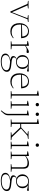

<svg xmlns="http://www.w3.org/2000/svg" viewBox="1924 -2684 1014 4903"><g transform="rotate(90 2431.5 -233.0)"><path d="M471.5 -428 297.5 10H274.5L79.5 -428L2 -440.5V-454.5H196V-439L118.5 -428L299 -17.5H287L446 -427.5L367.5 -439V-454.5H542V-439Z M781 -464.5Q841.5 -464.5 879.2 -439.5Q917 -414.5 935.5 -369.8Q954 -325 956 -265H605.5L603.5 -285.5L931.5 -294.5L915 -276Q913.5 -327.5 897 -364.5Q880.5 -401.5 849.5 -421.2Q818.5 -441 772 -441Q722.5 -441 685.5 -417.8Q648.5 -394.5 628 -348Q607.5 -301.5 607.5 -232.5Q607.5 -164 630 -117.2Q652.5 -70.5 695.2 -46.5Q738 -22.5 799 -22.5Q826.5 -22.5 850.2 -27.2Q874 -32 898.5 -43.2Q923 -54.5 951 -74.5L956.5 -58.5Q923.5 -33.5 896.2 -18.5Q869 -3.5 841.8 3.2Q814.5 10 781 10Q716 10 668.8 -17.2Q621.5 -44.5 596.2 -96.5Q571 -148.5 571 -222.5Q571 -292.5 597 -347.2Q623 -402 670.2 -433.2Q717.5 -464.5 781 -464.5Z M1305.5 -462.5Q1321 -462.5 1327.8 -454.8Q1334.5 -447 1334.5 -434Q1334.5 -421.5 1327.8 -412.5Q1321 -403.5 1309.5 -403.5Q1300.5 -403.5 1292.2 -404.8Q1284 -406 1275 -407Q1266 -408 1254.5 -408Q1241.5 -408 1225.8 -404.2Q1210 -400.5 1190.5 -390.8Q1171 -381 1145 -363L1136 -372Q1177.5 -402.5 1205.5 -420.5Q1233.5 -438.5 1251.8 -447.8Q1270 -457 1282.5 -459.8Q1295 -462.5 1305.5 -462.5ZM1150.5 -383.5V-27L1239 -15.5V0H1036V-15.5L1114.5 -27V-412Q1108 -413 1094.8 -415.2Q1081.5 -417.5 1064 -420.8Q1046.5 -424 1028 -427V-440.5L1143.5 -464.5H1149Z M1554.5 254Q1500.5 254 1461.5 246Q1422.5 238 1397.2 222.8Q1372 207.5 1360.2 185.5Q1348.5 163.5 1348.5 135.5Q1348.5 110.5 1361.2 89.2Q1374 68 1399.5 51.2Q1425 34.5 1462.8 23.2Q1500.5 12 1551 7L1580 1L1566 15Q1501 21.5 1461.5 37.8Q1422 54 1404 77.8Q1386 101.5 1386 130.5Q1386 161 1403.5 184Q1421 207 1458.5 219.5Q1496 232 1556 232Q1626 232 1674.8 216.5Q1723.5 201 1749 173.8Q1774.5 146.5 1774.5 111.5Q1774.5 92.5 1766.2 77Q1758 61.5 1737.8 49.5Q1717.5 37.5 1682 29.8Q1646.5 22 1592 19.5Q1536 17 1500.5 9.5Q1465 2 1445.5 -9.5Q1426 -21 1418.8 -36Q1411.5 -51 1411.5 -68Q1411.5 -97 1435.5 -120.5Q1459.5 -144 1512 -154L1518.5 -147Q1479.5 -139.5 1463.5 -123Q1447.5 -106.5 1447.5 -86Q1447.5 -72 1453.2 -60.8Q1459 -49.5 1475.8 -40.5Q1492.5 -31.5 1525.2 -25.2Q1558 -19 1612 -15Q1672.5 -10.5 1711.8 -1Q1751 8.5 1773.5 23Q1796 37.5 1805 57Q1814 76.5 1814 101Q1814 144.5 1783 179Q1752 213.5 1694 233.8Q1636 254 1554.5 254ZM1563 -135Q1511 -135 1471.2 -155.8Q1431.5 -176.5 1409 -213.2Q1386.5 -250 1386.5 -297.5Q1386.5 -347 1409.2 -384.8Q1432 -422.5 1472.2 -443.5Q1512.5 -464.5 1565 -464.5Q1604 -464.5 1636.2 -452.8Q1668.5 -441 1692 -419.2Q1715.5 -397.5 1728.5 -367.5Q1741.5 -337.5 1741.5 -301.5Q1741.5 -252.5 1719 -214.8Q1696.5 -177 1656.2 -156Q1616 -135 1563 -135ZM1564 -155.5Q1625.5 -155.5 1662.5 -190.8Q1699.5 -226 1699.5 -295.5Q1699.5 -364 1663.5 -404Q1627.5 -444 1564.5 -444Q1503 -444 1465.8 -408.8Q1428.5 -373.5 1428.5 -304Q1428.5 -235 1464.8 -195.2Q1501 -155.5 1564 -155.5ZM1636 -439 1606.5 -458Q1649 -456 1680 -456.2Q1711 -456.5 1732.5 -457.5Q1754 -458.5 1769 -460Q1784 -461.5 1794 -461.5Q1802.5 -461.5 1806.8 -456.8Q1811 -452 1811 -443.5Q1811 -432 1804.8 -424Q1798.5 -416 1789 -416Q1780.5 -416 1770 -419Q1759.5 -422 1743 -426.2Q1726.5 -430.5 1700.8 -434.2Q1675 -438 1636 -439Z M2061.5 -464.5Q2122 -464.5 2159.8 -439.5Q2197.5 -414.5 2216 -369.8Q2234.5 -325 2236.5 -265H1886L1884 -285.5L2212 -294.5L2195.5 -276Q2194 -327.5 2177.5 -364.5Q2161 -401.5 2130 -421.2Q2099 -441 2052.5 -441Q2003 -441 1966 -417.8Q1929 -394.5 1908.5 -348Q1888 -301.5 1888 -232.5Q1888 -164 1910.5 -117.2Q1933 -70.5 1975.8 -46.5Q2018.5 -22.5 2079.5 -22.5Q2107 -22.5 2130.8 -27.2Q2154.5 -32 2179 -43.2Q2203.5 -54.5 2231.5 -74.5L2237 -58.5Q2204 -33.5 2176.8 -18.5Q2149.5 -3.5 2122.2 3.2Q2095 10 2061.5 10Q1996.5 10 1949.2 -17.2Q1902 -44.5 1876.8 -96.5Q1851.5 -148.5 1851.5 -222.5Q1851.5 -292.5 1877.5 -347.2Q1903.5 -402 1950.8 -433.2Q1998 -464.5 2061.5 -464.5Z M2422.5 -27 2501 -15.5V0H2308V-15.5L2386.5 -27V-666Q2380 -667.5 2365.8 -671Q2351.5 -674.5 2333 -678.8Q2314.5 -683 2295 -688V-699L2418.5 -720.5H2424L2422.5 -667.5Z M2652 -636Q2633 -636 2621 -648Q2609 -660 2609 -679Q2609 -698 2621 -709.2Q2633 -720.5 2652 -720.5Q2672 -720.5 2683.5 -709.2Q2695 -698 2695 -679Q2695 -660 2683.5 -648Q2672 -636 2652 -636ZM2682.5 -464.5 2678 -415.5V-27L2756.5 -15.5V0H2563.5V-15.5L2642 -27V-412Q2636.5 -413 2621.5 -415.5Q2606.5 -418 2588.5 -421.2Q2570.5 -424.5 2555 -427V-440.5L2677 -464.5Z M2898.5 -636Q2879.5 -636 2867.5 -648Q2855.5 -660 2855.5 -679Q2855.5 -698 2867.5 -709.2Q2879.5 -720.5 2898.5 -720.5Q2918.5 -720.5 2930 -709.2Q2941.5 -698 2941.5 -679Q2941.5 -660 2930 -648Q2918.5 -636 2898.5 -636ZM2888.5 -412Q2883 -413 2868.2 -415.5Q2853.5 -418 2835.5 -421.2Q2817.5 -424.5 2802 -427V-440.5L2924 -464.5H2929.5L2924.5 -415.5V54Q2924.5 77.5 2922.2 95Q2920 112.5 2913.5 128Q2907 143.5 2894.8 160.8Q2882.5 178 2862.8 200.2Q2843 222.5 2813.5 254L2799.5 242Q2830.5 204 2848.2 179Q2866 154 2874.8 135Q2883.5 116 2886 98.2Q2888.5 80.5 2888.5 57.5Z M3251.5 -251.5 3254 -270 3484.5 -27 3558.5 -15.5V0H3359V-15.5L3439.5 -25.5L3235 -242H3131.5V-266H3235.5L3412 -426.5L3330.5 -439.5V-454.5H3528V-439.5L3446.5 -427ZM3144.5 -27 3223 -15.5V0H3030V-15.5L3108.5 -27V-666Q3102 -667.5 3087.8 -671Q3073.5 -674.5 3055 -678.8Q3036.5 -683 3017 -688V-699L3140.5 -720.5H3146L3144.5 -667.5Z M3686 -636Q3667 -636 3655 -648Q3643 -660 3643 -679Q3643 -698 3655 -709.2Q3667 -720.5 3686 -720.5Q3706 -720.5 3717.5 -709.2Q3729 -698 3729 -679Q3729 -660 3717.5 -648Q3706 -636 3686 -636ZM3716.5 -464.5 3712 -415.5V-27L3790.5 -15.5V0H3597.5V-15.5L3676 -27V-412Q3670.5 -413 3655.5 -415.5Q3640.5 -418 3622.5 -421.2Q3604.5 -424.5 3589 -427V-440.5L3711 -464.5Z M3965.5 -383.5V-27L4044 -15.5V0H3851V-15.5L3929.5 -27V-412Q3921.5 -413 3899.2 -417Q3877 -421 3843 -427V-440.5L3958.5 -464.5H3964ZM4174 -15.5 4252.5 -27V-293Q4252.5 -345.5 4241.5 -375Q4230.5 -404.5 4203.5 -416.5Q4176.5 -428.5 4128 -428.5Q4094 -428.5 4052.8 -416Q4011.5 -403.5 3961.5 -368L3952.5 -377Q3988.5 -405.5 4015.8 -422.8Q4043 -440 4065.5 -449Q4088 -458 4108.2 -461.2Q4128.5 -464.5 4150 -464.5Q4226 -464.5 4257.2 -429Q4288.5 -393.5 4288.5 -316.5V-27L4367 -15.5V0H4174Z M4600 254Q4546 254 4507 246Q4468 238 4442.8 222.8Q4417.5 207.5 4405.8 185.5Q4394 163.5 4394 135.5Q4394 110.5 4406.8 89.2Q4419.5 68 4445 51.2Q4470.5 34.5 4508.2 23.2Q4546 12 4596.5 7L4625.5 1L4611.5 15Q4546.5 21.5 4507 37.8Q4467.5 54 4449.5 77.8Q4431.5 101.5 4431.5 130.5Q4431.5 161 4449 184Q4466.5 207 4504 219.5Q4541.5 232 4601.5 232Q4671.5 232 4720.2 216.5Q4769 201 4794.5 173.8Q4820 146.5 4820 111.5Q4820 92.5 4811.8 77Q4803.5 61.5 4783.2 49.5Q4763 37.5 4727.5 29.8Q4692 22 4637.5 19.5Q4581.5 17 4546 9.5Q4510.5 2 4491 -9.5Q4471.5 -21 4464.2 -36Q4457 -51 4457 -68Q4457 -97 4481 -120.5Q4505 -144 4557.5 -154L4564 -147Q4525 -139.5 4509 -123Q4493 -106.5 4493 -86Q4493 -72 4498.8 -60.8Q4504.5 -49.5 4521.2 -40.5Q4538 -31.5 4570.8 -25.2Q4603.5 -19 4657.5 -15Q4718 -10.5 4757.2 -1Q4796.5 8.5 4819 23Q4841.5 37.5 4850.5 57Q4859.5 76.5 4859.5 101Q4859.5 144.5 4828.5 179Q4797.5 213.5 4739.5 233.8Q4681.5 254 4600 254ZM4608.5 -135Q4556.5 -135 4516.8 -155.8Q4477 -176.5 4454.5 -213.2Q4432 -250 4432 -297.5Q4432 -347 4454.8 -384.8Q4477.5 -422.5 4517.8 -443.5Q4558 -464.5 4610.5 -464.5Q4649.5 -464.5 4681.8 -452.8Q4714 -441 4737.5 -419.2Q4761 -397.5 4774 -367.5Q4787 -337.5 4787 -301.5Q4787 -252.5 4764.5 -214.8Q4742 -177 4701.8 -156Q4661.5 -135 4608.5 -135ZM4609.5 -155.5Q4671 -155.5 4708 -190.8Q4745 -226 4745 -295.5Q4745 -364 4709 -404Q4673 -444 4610 -444Q4548.5 -444 4511.2 -408.8Q4474 -373.5 4474 -304Q4474 -235 4510.2 -195.2Q4546.5 -155.5 4609.5 -155.5ZM4681.5 -439 4652 -458Q4694.5 -456 4725.5 -456.2Q4756.5 -456.5 4778 -457.5Q4799.5 -458.5 4814.5 -460Q4829.5 -461.5 4839.5 -461.5Q4848 -461.5 4852.2 -456.8Q4856.5 -452 4856.5 -443.5Q4856.5 -432 4850.2 -424Q4844 -416 4834.5 -416Q4826 -416 4815.5 -419Q4805 -422 4788.5 -426.2Q4772 -430.5 4746.2 -434.2Q4720.5 -438 4681.5 -439Z"/></g></svg>

Font: Newsreader ExtraLight
Style: Regular
Weight: 250
Designer: Hugues Gentile
Foundry: Production Type
Version: Version 1.003